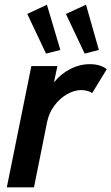

<svg xmlns="http://www.w3.org/2000/svg" viewBox="-20 -805 478 825"><path d="M114.7 -521H226.6L212.4 -453.6H214.4Q239.7 -486.3 280.8 -507.8Q321.8 -529.3 366.2 -529.3Q391.6 -529.3 410.4 -522.7Q429.2 -516.1 438.5 -507.3L376 -404.8Q370.1 -410.2 356.4 -414.1Q342.8 -418 329.1 -418Q299.8 -418 268.6 -400.4Q237.3 -382.8 213.6 -351.1Q189.9 -319.3 182.1 -279.3L126 0H9.3ZM97.2 -745.1 181.6 -784.7 239.3 -590.3 177.7 -574.7ZM263.2 -745.1 349.6 -784.7 404.8 -590.3 343.8 -574.7Z"/></svg>

Font: Reddit Sans Fudge SmBold Italic
Style: Regular
Weight: 600
Italic angle: -11.25°
Designer: Stephen Hutchings
Version: Version 1.013